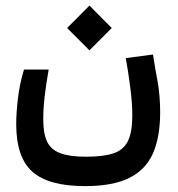

<svg xmlns="http://www.w3.org/2000/svg" viewBox="-20 -481 626 676"><path d="M279.3 174.3Q151.4 174.3 94.2 123.8Q37.1 73.2 37.1 -43.9Q37.1 -83 43.2 -135Q49.3 -187 64.5 -236.3H151.4Q143.1 -189.5 137.7 -145.5Q132.3 -101.6 132.3 -59.6Q132.3 -10.7 145.8 17.6Q159.2 45.9 192.1 58.3Q225.1 70.8 283.2 70.8Q343.3 70.8 378.9 59.1Q414.6 47.4 430.2 15.9Q445.8 -15.6 445.8 -74.2Q445.8 -118.2 438.7 -173.1Q431.6 -228 422.9 -276.4L518.6 -289.1Q524.9 -247.1 534.7 -195.3Q543.9 -143.1 543.9 -85.9Q543.9 1 518.6 58.8Q493.2 116.7 435.1 145.5Q377 174.3 279.3 174.3ZM294.9 -303.7 216.3 -382.3 294.9 -461.4 373.5 -382.3Z"/></svg>

Font: CaskaydiaMono NF
Style: Regular
Weight: 400
Designer: Aaron Bell
Foundry: Saja Typeworks
Version: Version 2111.001; ttfautohint (v1.8.4);Nerd Fonts 3.1.1